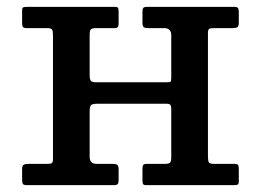

<svg xmlns="http://www.w3.org/2000/svg" viewBox="-20 -540 761 560"><path d="M586.5 -84.5Q586.5 -71.5 589 -66.8Q591.5 -62 604.5 -62H663.5Q672 -62 674.2 -58.8Q676.5 -55.5 676.5 -47V-11Q676.5 -3 673 -1.5Q669.5 0 661 0H406.5Q398.5 0 397 -3.8Q395.5 -7.5 395.5 -15.5V-47.5Q395.5 -56 397.8 -59Q400 -62 408 -62H459.5Q471.5 -62 475.5 -65.2Q479.5 -68.5 479.5 -81.5V-222Q479.5 -231 476.8 -234.2Q474 -237.5 464 -237.5H266Q251 -237.5 246.2 -234Q241.5 -230.5 241.5 -214.5V-82.5Q241.5 -62 262.5 -62H308.5Q318.5 -62 322.2 -59Q326 -56 326 -45V-15Q326 -6 323.2 -3Q320.5 0 312 0H58.5Q49.5 0 47 -3.2Q44.5 -6.5 44.5 -16V-46Q44.5 -56.5 48.8 -59.2Q53 -62 62.5 -62H117.5Q127.5 -62 131 -64.2Q134.5 -66.5 134.5 -76V-435.5Q134.5 -448.5 132.2 -453.2Q130 -458 116.5 -458H57.5Q49.5 -458 47 -461.2Q44.5 -464.5 44.5 -473V-509Q44.5 -517.5 48.2 -518.8Q52 -520 60 -520H315Q323 -520 324.5 -516.5Q326 -513 326 -504.5V-472.5Q326 -464.5 323.8 -461.2Q321.5 -458 313.5 -458H261.5Q249.5 -458 245.5 -454.8Q241.5 -451.5 241.5 -438.5V-321.5Q241.5 -309 244.8 -304.5Q248 -300 261.5 -300H464.5Q476 -300 477.8 -302Q479.5 -304 479.5 -315V-437.5Q479.5 -458 458.5 -458H413Q402.5 -458 399 -461Q395.5 -464 395.5 -475V-505Q395.5 -514 398 -517Q400.5 -520 409.5 -520H662.5Q671.5 -520 674 -516.8Q676.5 -513.5 676.5 -504V-474Q676.5 -463.5 672.5 -460.8Q668.5 -458 658.5 -458H603.5Q594 -458 590.2 -455.8Q586.5 -453.5 586.5 -444Z"/></svg>

Font: Besley* Medium
Style: Regular
Weight: 500
Designer: Owen Earl
Foundry: indestructible type*
Version: Version 3.000; ttfautohint (v1.8.3)